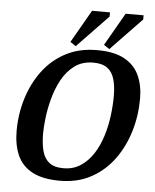

<svg xmlns="http://www.w3.org/2000/svg" viewBox="-56 -859 740 917"><g transform="rotate(5 313.5 -401.0)"><path d="M265 10Q183 10 133 -16.5Q83 -43 61 -92.5Q39 -142 39 -210Q39 -290 62 -365Q85 -440 129 -499Q173 -558 238 -592.5Q303 -627 388 -627Q472 -627 521 -599.5Q570 -572 591.5 -524Q613 -476 613 -414Q613 -333 590.5 -257.5Q568 -182 524 -121.5Q480 -61 415 -25.5Q350 10 265 10ZM277 -51Q324 -51 359.5 -74.5Q395 -98 419.5 -136Q444 -174 459 -221.5Q474 -269 480.5 -319.5Q487 -370 487 -415Q487 -461 477.5 -495Q468 -529 444 -547.5Q420 -566 376 -566Q323 -566 286 -538.5Q249 -511 225.5 -467.5Q202 -424 189 -374.5Q176 -325 171 -281Q166 -237 166 -208Q166 -161 175 -125.5Q184 -90 208 -70.5Q232 -51 277 -51ZM446 -637 419 -655 509 -812H595V-792ZM285 -637 258 -655 348 -812H434V-792Z"/></g></svg>

Font: Manuale SemiBold
Style: Italic
Weight: 600
Italic angle: -11°
Designer: Eduardo Tunni / Pablo Cosgaya
Foundry: Eduardo Tunni / Pablo Cosgaya
Version: Version 1.002